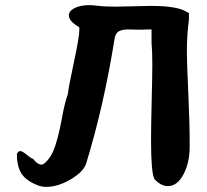

<svg xmlns="http://www.w3.org/2000/svg" viewBox="-20 -731 807 750"><path d="M46 -130Q52 -141 59 -141Q67 -141 84.5 -126.5Q102 -112 108 -111Q110 -110 114 -105Q118 -100 121.5 -97Q125 -94 130.5 -91Q136 -88 141 -88Q149 -88 156 -95Q182 -118 196.5 -163.5Q211 -209 222 -270Q233 -331 245 -363Q247 -387 268.5 -487Q290 -587 290 -615Q290 -622 289 -625Q249 -648 249 -671Q249 -688 271.5 -699.5Q294 -711 330 -711Q339 -711 357 -709Q388 -705 429 -705Q453 -705 500.5 -706.5Q548 -708 571 -708Q653 -708 695 -692L718 -680V-655Q710 -595 710 -527Q710 -486 715.5 -368.5Q721 -251 721 -160Q721 -95 696.5 -49.5Q672 -4 636 -4Q608 -4 583 -32Q570 -57 570 -184Q570 -232 572.5 -336Q575 -440 575 -481Q575 -533 572 -563V-616H553Q543 -615 526 -615Q517 -615 501.5 -615.5Q486 -616 480 -616Q456 -616 443 -608Q430 -600 427 -576Q385 -316 318 -97Q309 -62 258 -31.5Q207 -1 161 -1Q142 -1 128 -7Q83 -24 64.5 -52Q46 -80 46 -130Z"/></svg>

Font: NaniFont Regular
Style: Regular
Weight: 400
Designer: Nanigashitei
Version: Version 1.036